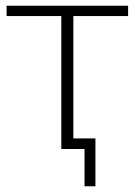

<svg xmlns="http://www.w3.org/2000/svg" viewBox="-20 -520 472 670"><path d="M275 130V0H195V-37H313V130ZM194 0V-464H3V-500H427V-464H236V0Z"/></svg>

Font: Mulish ExtraLight
Style: Regular
Weight: 200
Designer: Vernon Adams
Foundry: Vernon Adams
Version: Version 3.603